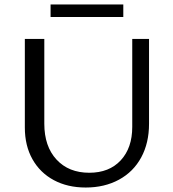

<svg xmlns="http://www.w3.org/2000/svg" viewBox="-20 -832 774 858"><path d="M91 -262V-658H178V-279Q178 -178 232.5 -119Q287 -60 379 -60Q468 -60 519.5 -115.5Q571 -171 571 -265V-658H646V-279Q646 -193 611 -128.5Q576 -64 511.5 -29Q447 6 363 6Q282 6 220.5 -27Q159 -60 125 -120.5Q91 -181 91 -262ZM206 -812H531V-756H206Z"/></svg>

Font: Ysabeau Medium
Style: Regular
Weight: 500
Designer: Christian Thalmann (Catharsis Fonts)
Version: Version 0.003